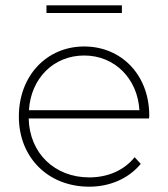

<svg xmlns="http://www.w3.org/2000/svg" viewBox="-20 -699 633 723"><path d="M89 -284C96 -403 181 -490 297 -490C412 -490 498 -403 505 -284ZM316 4C393 4 464 -26 510 -82L487 -107C446 -56 384 -31 316 -31C186 -31 91 -122 88 -253H541C542 -257 542 -260 542 -264C542 -417 437 -524 297 -524C156 -524 51 -414 51 -260C51 -106 161 4 316 4ZM439 -679H155V-650H439Z"/></svg>

Font: Montserrat-Alt1 ExtLt
Style: Regular
Weight: 200
Designer: Differentunic
Foundry: Differentunic
Version: Version 7.222